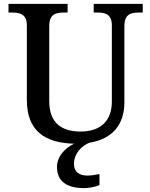

<svg xmlns="http://www.w3.org/2000/svg" viewBox="-20 -734 774 994"><path d="M416 240C437 240 474 234 495 224V167C471 172 450 175 432 175C392 175 363 157 363 115C363 59 403 22 442 5C563 -14 624 -90 624 -205V-599C624 -660 657 -669 697 -669H719V-714H465V-669H486C525 -669 559 -660 559 -603V-207C559 -113 505 -53 397 -53C302 -53 235 -95 235 -210V-599C235 -660 268 -669 309 -669H330V-714H24V-669H45C84 -669 119 -660 119 -603V-217C119 -58 210 6 364 10C315 32 275 78 275 130C275 206 327 240 416 240Z"/></svg>

Font: Noto Serif Tamil Medium
Style: Italic
Weight: 500
Italic angle: -12°
Designer: Indian Type Foundry, Tom Grace, and the Monotype Design Team
Foundry: Monotype Imaging Inc.
Version: Version 2.003